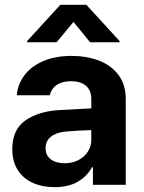

<svg xmlns="http://www.w3.org/2000/svg" viewBox="-20 -770 598 800"><path d="M228.5 -311.5Q282.2 -314.9 360.4 -318.4V-361.3Q359.4 -394.5 337.4 -413.1Q315.4 -431.6 275.4 -431.6Q239.3 -431.6 216.3 -416Q193.4 -400.4 187.5 -373H49.8Q54.2 -419.9 82.3 -457Q110.4 -494.1 160.6 -515.6Q210.9 -537.1 279.3 -537.1Q339.8 -537.1 390.9 -518.1Q441.9 -499 472.9 -458.7Q503.9 -418.5 503.9 -357.4V0H367.2V-73.2H363.3Q342.3 -34.7 303.5 -12.5Q264.6 9.8 208 9.8Q156.2 9.8 116.5 -8.1Q76.7 -25.9 54 -61.5Q31.2 -97.2 31.2 -148.4Q31.2 -230.5 86.4 -268.6Q141.6 -306.6 228.5 -311.5ZM249 -89.8Q281.2 -89.8 306.9 -103Q332.5 -116.2 346.7 -139.2Q360.8 -162.1 360.4 -189.5V-228Q337.4 -227.5 303.7 -225.6Q270 -223.6 252 -221.7Q213.9 -217.8 191.9 -200.2Q169.9 -182.6 169.9 -152.3Q169.9 -122.6 191.7 -106.2Q213.4 -89.8 249 -89.8ZM286.1 -678.7 215.8 -593.8H92.8V-598.6L231.4 -750H339.8L478.5 -598.6V-593.8H355.5Z"/></svg>

Font: WEMIX Pretendard
Style: Bold
Weight: 700
Designer: Base glyphs from Inter by Rasmus Andersson; Hangeul glyphs from Noto Sans CJK(Source Han Sans) by Jang Soo-young and Kan
Foundry: Kil Hyung-jin
Version: Version 1.000